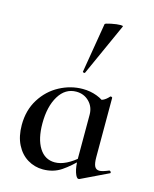

<svg xmlns="http://www.w3.org/2000/svg" viewBox="-112 -806 716 894"><g transform="rotate(15 245.5 -359.5)"><path d="M33 -163Q33 -234 66.5 -287.5Q100 -341 153.5 -369.5Q207 -398 265 -398Q301 -398 333 -386Q365 -374 388 -351L326 -290Q326 -328 301 -353Q276 -378 239 -378Q186 -378 155 -327Q124 -276 124 -195Q124 -120 151 -77Q178 -34 226 -34Q279 -34 343 -92L351 -85Q307 -39 269 -13.5Q231 12 181 12Q141 12 107 -8.5Q73 -29 53 -68.5Q33 -108 33 -163ZM326 -81V-360Q355 -368 369 -374.5Q383 -381 397 -397Q398 -398 400 -398Q402 -398 404.5 -396.5Q407 -395 407 -393V-108Q407 -77 414 -63.5Q421 -50 437 -50Q451 -50 482 -63H483Q487 -63 489.5 -58.5Q492 -54 489 -52L358 11Q356 12 353 12Q343 12 334.5 -14Q326 -40 326 -81ZM251 -472Q248 -472 245.5 -473.5Q243 -475 244 -476L284 -716Q286 -720 313 -725.5Q340 -731 358 -731Q370 -731 369 -727L255 -474Q255 -472 251 -472Z"/></g></svg>

Font: Cormorant Infant SemiBold
Style: Regular
Weight: 600
Designer: Christian Thalmann (Catharsis Fonts)
Foundry: Catharsis Fonts
Version: Version 4.000